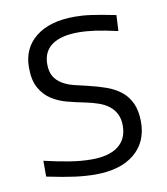

<svg xmlns="http://www.w3.org/2000/svg" viewBox="-69 -611 592 681"><g transform="rotate(-10 227.5 -271.0)"><path d="M221 11Q187 11 148.5 6Q110 1 47 -12V-69Q94 -58 136.5 -51Q179 -44 217 -44Q280 -44 313 -69.5Q346 -95 346 -143Q346 -168 337 -185.5Q328 -203 312.5 -215Q297 -227 275 -234.5Q253 -242 228 -247Q198 -253 167 -261Q136 -269 111 -285Q86 -301 70 -329Q54 -357 54 -403Q54 -473 104.5 -513Q155 -553 244 -553Q259 -553 273.5 -552Q288 -551 305 -548.5Q322 -546 342.5 -542.5Q363 -539 392 -533L389 -476Q340 -487 308 -491.5Q276 -496 248 -496Q185 -496 152.5 -472.5Q120 -449 120 -404Q120 -377 130 -360Q140 -343 158 -332Q176 -321 199.5 -315Q223 -309 250 -303Q284 -295 313.5 -284.5Q343 -274 365 -256.5Q387 -239 399.5 -212Q412 -185 412 -145Q412 -72 361.5 -30.5Q311 11 221 11Z"/></g></svg>

Font: EncodeSans
Style: Light
Weight: 300
Designer: Pablo Impallari, Andres Torresi
Foundry: Pablo Impallari, Andres Torresi
Version: Version 1.000; ttfautohint (v1.4.1)